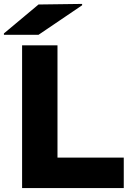

<svg xmlns="http://www.w3.org/2000/svg" viewBox="-47 -962 677 982"><path d="M247 -730V-156H586V0H66V-730ZM-27 -784V-791L150 -939L373 -942V-935L150 -784Z"/></svg>

Font: Nacelle Heavy
Style: Regular
Weight: 800
Designer: Sora Sagano
Foundry: Sora Sagano
Version: Version 1.000;FEAKit 1.0